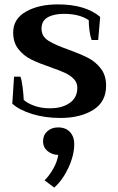

<svg xmlns="http://www.w3.org/2000/svg" viewBox="-20 -527 537 874"><path d="M36 -55 44 -178H73Q79 -162 83 -130Q87 -98 88 -72Q108 -55 139 -44.5Q170 -34 207 -34Q263 -34 297.5 -58.5Q332 -83 332 -127Q332 -151 316 -167.5Q300 -184 276.5 -195Q253 -206 210 -221Q157 -239 122.5 -256Q88 -273 64 -303Q40 -333 40 -379Q40 -441 98 -474Q156 -507 243 -507Q369 -507 436 -450L427 -345H397Q391 -361 387.5 -386Q384 -411 384 -435Q342 -464 271 -464Q225 -464 197 -448Q169 -432 169 -397Q169 -362 199 -342.5Q229 -323 292 -301Q347 -281 381 -263.5Q415 -246 439 -215Q463 -184 463 -137Q463 -63 404 -26.5Q345 10 255 10Q185 10 126.5 -8Q68 -26 36 -55ZM183 294Q205 272 223 240Q241 208 245 178Q218 178 197 161Q176 144 176 116Q176 88 195.5 70.5Q215 53 244 53Q280 53 299 74.5Q318 96 318 128Q318 179 292 235.5Q266 292 227 327Z"/></svg>

Font: Trirong SemiBold
Style: Regular
Weight: 600
Designer: Katatrad Team
Foundry: CadsonDemak
Version: Version 1.001